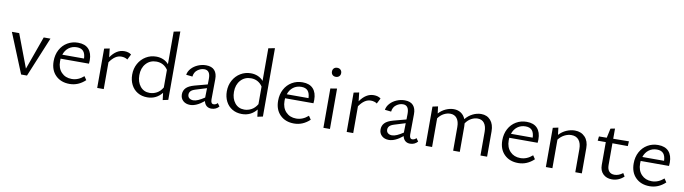

<svg xmlns="http://www.w3.org/2000/svg" viewBox="-33 -1337 7006 1966"><g transform="rotate(10 3469.5 -354.0)"><path d="M26 -414H102L233 -68L357 -414H427L256 0H195Z M499 -193Q499 -260 527 -312Q555 -364 604 -393Q653 -422 714 -422Q787 -422 824.5 -381Q862 -340 862 -265Q862 -252 860 -230H565L564 -202Q564 -131 605 -88Q646 -45 712 -45Q780 -45 837 -96L862 -59Q790 9 699 9Q609 9 554 -45.5Q499 -100 499 -193ZM801 -273Q799 -324 777 -349Q755 -374 710 -374Q661 -374 625.5 -347Q590 -320 575 -273Z M986 -409 1042 -420 1052 -330Q1113 -419 1195 -419Q1240 -419 1268 -397L1239 -340Q1228 -349 1210.5 -354Q1193 -359 1175 -359Q1141 -359 1111.5 -339Q1082 -319 1054 -279V0H986Z M1315 -197Q1315 -260 1343 -311Q1371 -362 1419.5 -391.5Q1468 -421 1527 -421Q1566 -421 1599.5 -407Q1633 -393 1657 -365V-704L1724 -717V-6L1668 6L1659 -68Q1600 6 1506 6Q1449 6 1405.5 -20Q1362 -46 1338.5 -92.5Q1315 -139 1315 -197ZM1522 -43Q1561 -43 1596.5 -62Q1632 -81 1657 -123V-306Q1636 -338 1605.5 -354.5Q1575 -371 1537 -371Q1471 -371 1429.5 -324.5Q1388 -278 1388 -204Q1388 -134 1424.5 -88.5Q1461 -43 1522 -43Z M2096 -59Q2017 6 1952 6Q1907 6 1879 -19.5Q1851 -45 1851 -86Q1851 -125 1876.5 -152.5Q1902 -180 1964 -197L2095 -232L2096 -290Q2097 -379 2034 -379Q1997 -379 1964 -354.5Q1931 -330 1926 -284L1860 -291Q1866 -328 1893.5 -358Q1921 -388 1961.5 -405Q2002 -422 2045 -422Q2104 -422 2133 -389.5Q2162 -357 2161 -298L2159 -88Q2159 -42 2188 -42Q2199 -42 2210 -47Q2221 -52 2229 -62L2252 -30Q2238 -13 2217.5 -3.5Q2197 6 2173 6Q2143 6 2123 -10.5Q2103 -27 2096 -59ZM1976 -46Q1999 -46 2027.5 -58.5Q2056 -71 2092 -95V-101L2094 -193L1981 -158Q1945 -147 1931.5 -131.5Q1918 -116 1918 -96Q1918 -72 1934.5 -59Q1951 -46 1976 -46Z M2299 -197Q2299 -260 2327 -311Q2355 -362 2403.5 -391.5Q2452 -421 2511 -421Q2550 -421 2583.5 -407Q2617 -393 2641 -365V-704L2708 -717V-6L2652 6L2643 -68Q2584 6 2490 6Q2433 6 2389.5 -20Q2346 -46 2322.5 -92.5Q2299 -139 2299 -197ZM2506 -43Q2545 -43 2580.5 -62Q2616 -81 2641 -123V-306Q2620 -338 2589.5 -354.5Q2559 -371 2521 -371Q2455 -371 2413.5 -324.5Q2372 -278 2372 -204Q2372 -134 2408.5 -88.5Q2445 -43 2506 -43Z M2833 -193Q2833 -260 2861 -312Q2889 -364 2938 -393Q2987 -422 3048 -422Q3121 -422 3158.5 -381Q3196 -340 3196 -265Q3196 -252 3194 -230H2899L2898 -202Q2898 -131 2939 -88Q2980 -45 3046 -45Q3114 -45 3171 -96L3196 -59Q3124 9 3033 9Q2943 9 2888 -45.5Q2833 -100 2833 -193ZM3135 -273Q3133 -324 3111 -349Q3089 -374 3044 -374Q2995 -374 2959.5 -347Q2924 -320 2909 -273Z M3338 -409 3406 -420V0H3338ZM3324 -583Q3324 -604 3337 -617Q3350 -630 3372 -630Q3393 -630 3406.5 -617Q3420 -604 3420 -583Q3420 -562 3406.5 -549Q3393 -536 3372 -536Q3350 -536 3337 -549Q3324 -562 3324 -583Z M3580 -409 3636 -420 3646 -330Q3707 -419 3789 -419Q3834 -419 3862 -397L3833 -340Q3822 -349 3804.5 -354Q3787 -359 3769 -359Q3735 -359 3705.5 -339Q3676 -319 3648 -279V0H3580Z M4162 -59Q4083 6 4018 6Q3973 6 3945 -19.5Q3917 -45 3917 -86Q3917 -125 3942.5 -152.5Q3968 -180 4030 -197L4161 -232L4162 -290Q4163 -379 4100 -379Q4063 -379 4030 -354.5Q3997 -330 3992 -284L3926 -291Q3932 -328 3959.5 -358Q3987 -388 4027.5 -405Q4068 -422 4111 -422Q4170 -422 4199 -389.5Q4228 -357 4227 -298L4225 -88Q4225 -42 4254 -42Q4265 -42 4276 -47Q4287 -52 4295 -62L4318 -30Q4304 -13 4283.5 -3.5Q4263 6 4239 6Q4209 6 4189 -10.5Q4169 -27 4162 -59ZM4042 -46Q4065 -46 4093.5 -58.5Q4122 -71 4158 -95V-101L4160 -193L4047 -158Q4011 -147 3997.5 -131.5Q3984 -116 3984 -96Q3984 -72 4000.5 -59Q4017 -46 4042 -46Z M4878 -368Q4845 -368 4811.5 -350Q4778 -332 4754 -296Q4756 -276 4756 -263V0H4687V-246Q4687 -304 4662.5 -336Q4638 -368 4593 -368Q4560 -368 4526.5 -350.5Q4493 -333 4468 -298V0H4400V-408L4456 -420L4465 -348Q4497 -383 4538.5 -401.5Q4580 -420 4621 -420Q4664 -420 4696 -398.5Q4728 -377 4743 -338Q4776 -378 4819 -399Q4862 -420 4906 -420Q4967 -420 5003.5 -378Q5040 -336 5040 -263V0H4971V-246Q4971 -304 4947 -336Q4923 -368 4878 -368Z M5164 -193Q5164 -260 5192 -312Q5220 -364 5269 -393Q5318 -422 5379 -422Q5452 -422 5489.5 -381Q5527 -340 5527 -265Q5527 -252 5525 -230H5230L5229 -202Q5229 -131 5270 -88Q5311 -45 5377 -45Q5445 -45 5502 -96L5527 -59Q5455 9 5364 9Q5274 9 5219 -45.5Q5164 -100 5164 -193ZM5466 -273Q5464 -324 5442 -349Q5420 -374 5375 -374Q5326 -374 5290.5 -347Q5255 -320 5240 -273Z M5853 -368Q5817 -368 5781.5 -350Q5746 -332 5719 -297V0H5651V-408L5707 -420L5716 -346Q5750 -383 5793.5 -401.5Q5837 -420 5880 -420Q5945 -420 5985 -378Q6025 -336 6025 -263V0H5957V-240Q5957 -301 5930 -334.5Q5903 -368 5853 -368Z M6211 -120V-358H6127L6132 -403L6213 -404L6234 -502L6280 -511V-405L6443 -407L6440 -357L6280 -358V-131Q6280 -89 6299.5 -66.5Q6319 -44 6355 -44Q6400 -44 6442 -77L6462 -44Q6408 7 6337 7Q6281 7 6246 -27Q6211 -61 6211 -120Z M6530 -193Q6530 -260 6558 -312Q6586 -364 6635 -393Q6684 -422 6745 -422Q6818 -422 6855.5 -381Q6893 -340 6893 -265Q6893 -252 6891 -230H6596L6595 -202Q6595 -131 6636 -88Q6677 -45 6743 -45Q6811 -45 6868 -96L6893 -59Q6821 9 6730 9Q6640 9 6585 -45.5Q6530 -100 6530 -193ZM6832 -273Q6830 -324 6808 -349Q6786 -374 6741 -374Q6692 -374 6656.5 -347Q6621 -320 6606 -273Z"/></g></svg>

Font: LXGW Bright GB
Style: Regular
Weight: 400
Designer: Christian Thalmann (Catharsis Fonts)
Foundry: LXGW / Christian Thalmann (Catharsis Fonts) / Fontworks Inc.
Version: Version 5.510